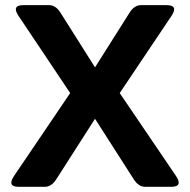

<svg xmlns="http://www.w3.org/2000/svg" viewBox="-20 -720 732 740"><path d="M52.7 0Q5.9 0 34.2 -42L250.5 -361.3L51.8 -658.2Q23.4 -700.2 70.3 -700.2H168.9Q194.8 -700.2 212.9 -671.4L346.2 -460.4L479.5 -671.4Q497.6 -700.2 523.4 -700.2H622.1Q668.9 -700.2 640.6 -658.2L441.4 -361.3L658.2 -42Q686.5 0 639.6 0H539.6Q514.2 0 495.6 -28.8L346.2 -262.2L196.8 -28.8Q178.2 0 152.8 0Z"/></svg>

Font: Istok
Style: Bold
Weight: 700
Designer: Andrey V. Panov
Foundry: Andrey V. Panov
Version: Version 1.0.1